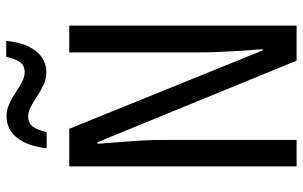

<svg xmlns="http://www.w3.org/2000/svg" viewBox="-194 -758 952 603"><g transform="rotate(-90 281.5 -456.0)"><path d="M61 0V-714H179L425 -107H429Q427 -129 425.5 -152Q424 -175 422.5 -200Q421 -225 420 -252Q419 -279 419 -307V-714H503V0H393L137 -625H132Q134 -599 136 -572.5Q138 -546 140 -520Q142 -494 143 -467Q144 -440 144 -412V0ZM118 -785Q121 -813 128.5 -835.5Q136 -858 148.5 -875Q161 -892 178.5 -901.5Q196 -911 219 -911Q238 -911 257 -902.5Q276 -894 293 -882.5Q310 -871 326 -862.5Q342 -854 357 -854Q378 -854 388.5 -869Q399 -884 405 -912H455Q450 -854 424 -820Q398 -786 356 -786Q336 -786 317.5 -794.5Q299 -803 282 -814.5Q265 -826 249 -834.5Q233 -843 218 -843Q197 -843 186 -828.5Q175 -814 169 -785Z"/></g></svg>

Font: Noto Sans Mono SemiCondensed
Style: Regular
Weight: 400
Width: 4
Designer: Monotype Design Team
Foundry: Monotype Imaging Inc.
Version: Version 2.010